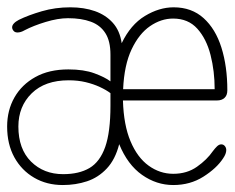

<svg xmlns="http://www.w3.org/2000/svg" viewBox="-20 -508 659 538"><path d="M156 10.5Q111 10.5 75.8 -10Q40.5 -30.5 20.2 -67.2Q0 -104 0 -153.5Q0 -199 20.5 -235Q41 -271 79.2 -292.2Q117.5 -313.5 171.5 -313.5Q215 -313.5 244.8 -302.5Q274.5 -291.5 289.5 -280V-355Q289.5 -393 275.2 -415.2Q261 -437.5 234.5 -447.2Q208 -457 170.5 -457Q142.5 -457 108 -446.5Q73.5 -436 49.5 -423.5Q43.5 -420 38.5 -418.5Q33.5 -417 29 -417Q21.5 -417 17.8 -421.8Q14 -426.5 14 -431.5Q14 -437 18.8 -442.2Q23.5 -447.5 33 -452.5Q59.5 -465.5 97.2 -476.5Q135 -487.5 177 -487.5Q215.5 -487.5 246 -476.8Q276.5 -466 296.2 -444Q316 -422 321 -387Q346 -439 386 -463.2Q426 -487.5 466.5 -487.5Q517 -487.5 550.5 -457.2Q584 -427 600.5 -374.5Q617 -322 617 -255Q617 -241 609.2 -233.8Q601.5 -226.5 588 -226.5H324.5Q326.5 -157.5 345.8 -112Q365 -66.5 396.5 -43.8Q428 -21 465.5 -21Q504 -21 532 -40.8Q560 -60.5 576.5 -84.5Q582.5 -92.5 588.2 -98Q594 -103.5 600 -103.5Q606 -103.5 610 -98.8Q614 -94 614 -87.5Q614 -82.5 611.8 -76.5Q609.5 -70.5 605 -64Q587 -36.5 550 -13Q513 10.5 465.5 10.5Q418.5 10.5 378 -18Q337.5 -46.5 314 -104Q303 -61 279.2 -35.8Q255.5 -10.5 223.8 0Q192 10.5 156 10.5ZM31.5 -153.5Q31.5 -90.5 67 -55.2Q102.5 -20 157 -20Q201.5 -20 230.8 -37.2Q260 -54.5 274.8 -96.2Q289.5 -138 289.5 -212V-247Q277.5 -256 259.8 -264.2Q242 -272.5 220 -277.8Q198 -283 172.5 -283Q106 -283 68.8 -246.5Q31.5 -210 31.5 -153.5ZM325 -258H581.5Q581.5 -308.5 570 -353.8Q558.5 -399 533 -427.5Q507.5 -456 465 -456Q431.5 -456 400.5 -434.8Q369.5 -413.5 348.8 -369.8Q328 -326 325 -258Z"/></svg>

Font: Sono Monospace ExtraLight
Style: Regular
Weight: 250
Version: Version 2.112